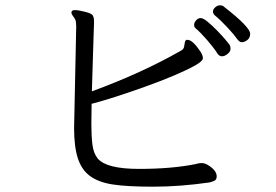

<svg xmlns="http://www.w3.org/2000/svg" viewBox="-20 -711 1040 723"><path d="M799 -509Q786 -530 761 -559Q736 -588 716 -605Q711 -609 711 -617.5Q711 -626 718.5 -634.5Q726 -643 735.5 -643Q745 -643 762 -629Q779 -615 797.5 -596Q816 -577 829.5 -561Q843 -545 845.5 -540.5Q848 -536 848 -526.5Q848 -517 837 -508Q826 -499 816 -499Q806 -499 799 -509ZM249 -664Q249 -673 262 -673Q275 -673 300.5 -666.5Q326 -660 330 -652Q334 -644 334 -634V-623Q334 -617 332.5 -578Q331 -539 329.5 -482.5Q328 -426 326 -367Q514 -436 661 -520Q671 -525 673 -534Q675 -543 676 -551Q677 -559 683 -561H686Q705 -561 734 -518Q744 -503 744 -492Q744 -481 714 -464Q648 -428 525 -384Q402 -340 325 -320L324 -245Q324 -199 328 -166.5Q332 -134 348 -114Q381 -75 503.5 -75Q626 -75 716 -93Q728 -97 739.5 -97Q751 -97 764 -89Q796 -69 796 -47Q796 -34 786.5 -30Q777 -26 769 -24Q657 -8 557 -8Q457 -8 403.5 -16.5Q350 -25 318.5 -48.5Q287 -72 273 -115.5Q259 -159 259 -229L267 -611Q267 -630 263.5 -637Q260 -644 254.5 -651Q249 -658 249 -664ZM788 -654Q782 -660 782 -668Q782 -676 790.5 -683.5Q799 -691 808.5 -691Q818 -691 823 -686Q922 -609 922 -584Q922 -568 911 -560Q900 -552 890.5 -552Q881 -552 871.5 -566Q862 -580 836.5 -607.5Q811 -635 788 -654Z"/></svg>

Font: LXGW WenKai
Style: Regular
Weight: 400
Designer: LXGW / Fontworks Inc.
Foundry: LXGW / Fontworks Inc.
Version: Version 1.520; June 14, 2025